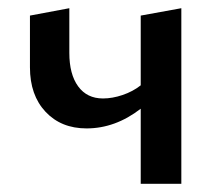

<svg xmlns="http://www.w3.org/2000/svg" viewBox="-20 -448 530 468"><path d="M422 -428V0H323V-183Q261 -135 191 -135Q129 -135 91 -175.5Q53 -216 53 -284V-410L149 -428V-319Q149 -267 170.5 -237.5Q192 -208 231 -208Q254 -208 279 -216.5Q304 -225 323 -240V-410Z"/></svg>

Font: Ysabeau Infant Semibold
Style: Regular
Weight: 600
Designer: Christian Thalmann (Catharsis Fonts)
Version: Version 0.003